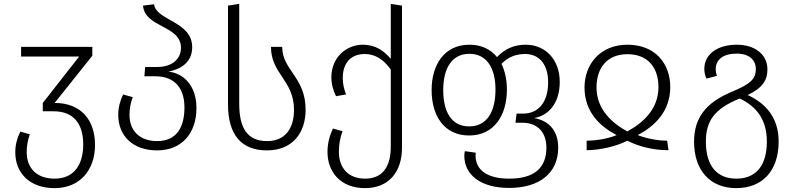

<svg xmlns="http://www.w3.org/2000/svg" viewBox="-20 -765 4102 992"><path d="M264 -233H262L457 -477V-523H89V-473H389L201 -233V-190H257C363 -190 410 -122 410 -19C410 84 364 158 262 158C172 158 118 106 118 21C118 -13 124 -42 134 -71L85 -85C68 -50 59 -17 59 22C59 127 131 207 262 207C394 207 471 112 471 -16C471 -145 398 -233 264 -233Z M850 -395C914 -407 973 -443 973 -521C973 -656 786 -658 776 -743L719 -736C728 -621 915 -635 915 -518C915 -456 864 -419 794 -419H730L726 -371H782C883 -371 933 -309 933 -210C933 -103 889 -36 792 -36C703 -36 649 -88 649 -172C649 -205 655 -234 666 -263L616 -277C600 -243 591 -210 591 -171C591 -67 662 12 792 12C918 12 995 -75 995 -207C995 -323 928 -387 850 -395Z M1158 -225C1158 -69 1227 12 1359 12C1491 12 1559 -78 1559 -198C1559 -367 1438 -402 1438 -523H1380C1380 -383 1499 -350 1499 -198C1499 -97 1450 -36 1360 -36C1258 -36 1216 -103 1216 -229V-745L1158 -736Z M1999 -745V-461C1964 -503 1919 -534 1855 -534C1767 -534 1692 -466 1692 -366C1692 -329 1702 -297 1716 -268L1768 -277C1758 -303 1751 -329 1751 -362C1751 -434 1787 -485 1864 -486C1923 -486 1965 -453 1999 -406V-8C1999 95 1958 158 1866 158C1781 158 1731 104 1731 20C1731 -20 1737 -53 1750 -87L1700 -101C1683 -64 1672 -24 1672 20C1672 122 1738 207 1866 207C1987 207 2057 125 2057 -2V-736Z M2740 -155C2813 -168 2872 -230 2872 -342C2872 -456 2799 -534 2696 -534C2636 -534 2587 -512 2548 -470C2515 -510 2468 -534 2405 -534C2278 -534 2210 -433 2210 -300C2210 -165 2276 -65 2404 -65C2531 -65 2599 -167 2599 -302C2599 -353 2589 -398 2571 -435C2603 -468 2642 -486 2693 -486C2764 -486 2812 -435 2812 -340C2812 -231 2757 -178 2683 -178H2649L2643 -131H2677C2764 -131 2803 -75 2803 -2C2803 102 2741 158 2611 158C2502 158 2437 117 2437 38C2437 32 2438 28 2438 24L2382 16C2380 21 2379 30 2379 40C2379 136 2460 206 2611 206C2765 206 2864 131 2864 -2C2864 -83 2823 -140 2740 -155ZM2404 -112C2313 -112 2270 -186 2270 -300C2270 -414 2316 -487 2405 -487C2495 -487 2540 -413 2540 -302C2540 -186 2495 -112 2404 -112Z M3000 -313C3000 -184 3083 -110 3166 -67C3116 -46 3050 -38 3011 -38V11C3079 11 3165 -9 3221 -38C3279 -9 3351 11 3434 11L3427 -38C3389 -38 3328 -46 3275 -67C3359 -111 3443 -187 3443 -315C3443 -437 3365 -534 3222 -534C3081 -534 3000 -433 3000 -313ZM3062 -313C3062 -418 3120 -485 3222 -485C3325 -485 3382 -418 3382 -315C3382 -199 3299 -128 3221 -86C3144 -128 3062 -199 3062 -313Z M3843 -274C3920 -311 3945 -350 3945 -407C3945 -481 3884 -534 3786 -534C3690 -534 3619 -487 3619 -409C3619 -390 3623 -374 3630 -359L3684 -373C3681 -382 3678 -393 3678 -408C3678 -456 3715 -488 3786 -488C3852 -488 3885 -454 3885 -409C3885 -356 3858 -331 3757 -289C3627 -234 3566 -156 3566 -33C3566 113 3647 207 3784 207C3917 207 4003 120 4003 -34C4003 -156 3937 -231 3843 -274ZM3784 158C3688 158 3627 96 3627 -33C3627 -139 3670 -203 3802 -256C3886 -216 3942 -150 3942 -34C3942 91 3886 158 3784 158Z"/></svg>

Font: FiraGO Light
Style: Regular
Weight: 300
Designer: bBox Type
Foundry: bBox Type GmbH
Version: Version 1.001;PS 001.001;hotconv 1.0.88;makeotf.lib2.5.64775